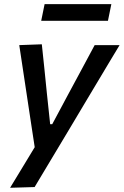

<svg xmlns="http://www.w3.org/2000/svg" viewBox="-20 -716 600 932"><path d="M29 195.5Q58 147.5 88.8 97Q119.5 46.5 148.5 -1.5Q141.5 -48 134.2 -95.2Q127 -142.5 120 -189L106.5 -278.5Q98.5 -332 90 -387.8Q81.5 -443.5 73.5 -497L183 -501Q189.5 -440 195.5 -382.2Q201.5 -324.5 207.5 -263.5L223.5 -113H233.5L314 -263.5Q346.5 -323.5 377.2 -380.8Q408 -438 439.5 -497H560.5Q536.5 -457 514 -419.8Q491.5 -382.5 464.8 -337.5Q438 -292.5 400.5 -230L317 -90Q260 5 220.2 71.5Q180.5 138 148 192ZM180 -615 196.5 -696H520.5L504 -615Z"/></svg>

Font: Commissioner Medium
Style: Italic
Weight: 500
Italic angle: -12°
Designer: Kostas Bartsokas
Foundry: Kostas Bartsokas
Version: Version 1.000; ttfautohint (v1.8.3)